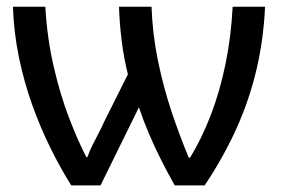

<svg xmlns="http://www.w3.org/2000/svg" viewBox="-20 -559 847 579"><path d="M779.3 -538.6Q774.9 -441.4 753.9 -351.1Q732.9 -260.7 694.1 -173.8Q655.3 -86.9 597.2 0H506.8Q487.3 -34.7 467 -74.5Q446.8 -114.3 429.2 -155.8Q411.6 -197.3 398.9 -235.4L283.2 0H194.8Q163.1 -50.3 132.6 -111.8Q102.1 -173.3 77.1 -242.9Q52.2 -312.5 36.9 -387.2Q21.5 -461.9 19 -538.6H116.7Q122.1 -444.3 141.6 -359.6Q161.1 -274.9 187.7 -205.1Q214.4 -135.3 240.2 -85.4H243.7Q249.5 -102.5 258.3 -120.1Q267.1 -137.7 276.6 -155.8Q286.1 -173.8 294.4 -192.4L365.7 -335Q353.5 -382.8 346.9 -436.3Q340.3 -489.7 338.9 -538.6H437Q439.9 -456.5 456.1 -377.2Q472.2 -297.9 496.8 -223.9Q521.5 -149.9 549.3 -83.5H553.2Q587.9 -140.1 615.2 -210.9Q642.6 -281.7 659.7 -364.3Q676.8 -446.8 681.6 -538.6Z"/></svg>

Font: Open Sans Medium
Style: Regular
Weight: 500
Designer: Monotype Design Team
Foundry: Monotype Imaging Inc.
Version: Version 3.000